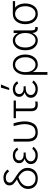

<svg xmlns="http://www.w3.org/2000/svg" viewBox="1557 -2389 1061 4215"><g transform="rotate(-90 2087.5 -281.5)"><path d="M46.9 -197.3Q46.9 -356.4 256.8 -439.5Q188.5 -483.4 156.7 -518.6Q125 -553.7 125 -604.5Q125 -667 172.4 -701.7Q219.7 -736.3 294.9 -736.3Q360.4 -736.3 406.7 -707.5Q453.1 -678.7 473.6 -639.6L430.7 -614.3Q379.9 -684.6 294.9 -684.6Q242.2 -684.6 214.4 -662.1Q186.5 -639.6 186.5 -600.6Q186.5 -581.1 194.8 -564Q203.1 -546.9 223.1 -529.8Q243.2 -512.7 260.7 -501Q278.3 -489.3 310.5 -468.8Q321.3 -461.9 326.2 -459Q408.2 -408.2 459 -349.1Q509.8 -290 509.8 -210Q509.8 -112.3 448.2 -47.4Q386.7 17.6 277.3 17.6Q169.9 17.6 108.4 -41Q46.9 -99.6 46.9 -197.3ZM107.4 -196.3Q107.4 -122.1 154.3 -77.1Q201.2 -32.2 277.3 -32.2Q352.5 -32.2 400.4 -81.5Q448.2 -130.9 448.2 -209Q448.2 -326.2 306.6 -407.2Q107.4 -343.8 107.4 -196.3Z M592.8 -134.8Q592.8 -189.5 627 -224.1Q661.1 -258.8 709 -271.5V-272.5Q668 -285.2 640.6 -315.4Q613.3 -345.7 613.3 -391.6Q613.3 -452.1 658.2 -491.2Q703.1 -530.3 786.1 -530.3Q896.5 -530.3 956.1 -434.6L907.2 -412.1Q862.3 -480.5 788.1 -480.5Q731.4 -480.5 702.6 -455.1Q673.8 -429.7 673.8 -388.7Q673.8 -346.7 707.5 -319.8Q741.2 -293 811.5 -293H845.7V-248H811.5Q729.5 -248 691.4 -214.8Q653.3 -181.6 653.3 -135.7Q653.3 -88.9 691.4 -60.5Q729.5 -32.2 790 -32.2Q832 -32.2 869.6 -53.7Q907.2 -75.2 926.8 -103.5L972.7 -80.1Q944.3 -36.1 895.5 -9.3Q846.7 17.6 789.1 17.6Q701.2 17.6 647 -22.9Q592.8 -63.5 592.8 -134.8Z M1086.9 -199.2V-512.7H1146.5V-211.9Q1146.5 -33.2 1290 -33.2Q1340.8 -33.2 1377.9 -53.7Q1415 -74.2 1434.1 -110.4Q1453.1 -146.5 1461.4 -186.5Q1469.7 -226.6 1469.7 -274.4Q1469.7 -360.4 1427.7 -512.7H1489.3Q1530.3 -368.2 1530.3 -274.4Q1530.3 -215.8 1518.6 -166.5Q1506.8 -117.2 1480.5 -74.2Q1454.1 -31.2 1405.3 -6.8Q1356.4 17.6 1290 17.6Q1086.9 17.6 1086.9 -199.2Z M1600.6 -462.9V-512.7H1988.3V-462.9H1814.5V-127.9Q1814.5 -77.1 1836.9 -55.2Q1859.4 -33.2 1907.2 -33.2Q1928.7 -33.2 1965.8 -39.1V11.7Q1924.8 17.6 1896.5 17.6Q1753.9 17.6 1753.9 -126V-462.9Z M2048.8 -134.8Q2048.8 -189.5 2083 -224.1Q2117.2 -258.8 2165 -271.5V-272.5Q2124 -285.2 2096.7 -315.4Q2069.3 -345.7 2069.3 -391.6Q2069.3 -452.1 2114.3 -491.2Q2159.2 -530.3 2242.2 -530.3Q2352.5 -530.3 2412.1 -434.6L2363.3 -412.1Q2318.4 -480.5 2244.1 -480.5Q2187.5 -480.5 2158.7 -455.1Q2129.9 -429.7 2129.9 -388.7Q2129.9 -346.7 2163.6 -319.8Q2197.3 -293 2267.6 -293H2301.8V-248H2267.6Q2185.5 -248 2147.5 -214.8Q2109.4 -181.6 2109.4 -135.7Q2109.4 -88.9 2147.5 -60.5Q2185.5 -32.2 2246.1 -32.2Q2288.1 -32.2 2325.7 -53.7Q2363.3 -75.2 2382.8 -103.5L2428.7 -80.1Q2400.4 -36.1 2351.6 -9.3Q2302.7 17.6 2245.1 17.6Q2157.2 17.6 2103 -22.9Q2048.8 -63.5 2048.8 -134.8ZM2218.8 -610.4 2271.5 -792H2341.8L2264.6 -610.4Z M2775.4 -32.2Q2840.8 -32.2 2889.6 -91.8Q2938.5 -151.4 2938.5 -255.9Q2938.5 -356.4 2891.6 -418.5Q2844.7 -480.5 2775.4 -480.5Q2707 -480.5 2659.2 -418.9Q2611.3 -357.4 2611.3 -255.9Q2611.3 -152.3 2658.2 -92.3Q2705.1 -32.2 2775.4 -32.2ZM2552.7 229.5V-254.9Q2552.7 -370.1 2612.3 -450.2Q2671.9 -530.3 2777.3 -530.3Q2878.9 -530.3 2938.5 -453.1Q2998 -376 2998 -255.9Q2998 -137.7 2938.5 -60.1Q2878.9 17.6 2776.4 17.6Q2716.8 17.6 2672.9 -18.1Q2628.9 -53.7 2612.3 -99.6V229.5Z M3091.8 -256.8Q3091.8 -383.8 3152.3 -457Q3212.9 -530.3 3305.7 -530.3Q3366.2 -530.3 3408.7 -495.1Q3451.2 -460 3468.8 -412.1V-512.7H3528.3V-120.1Q3528.3 -37.1 3574.2 -37.1Q3591.8 -37.1 3601.6 -40V12.7Q3580.1 17.6 3568.4 17.6Q3522.5 17.6 3498 -16.6Q3473.6 -50.8 3470.7 -103.5Q3418 17.6 3304.7 17.6Q3220.7 17.6 3156.2 -51.3Q3091.8 -120.1 3091.8 -256.8ZM3152.3 -256.8Q3152.3 -155.3 3197.3 -93.8Q3242.2 -32.2 3313.5 -32.2Q3377.9 -32.2 3424.3 -93.3Q3470.7 -154.3 3470.7 -256.8Q3470.7 -357.4 3424.3 -418.9Q3377.9 -480.5 3311.5 -480.5Q3241.2 -480.5 3196.8 -419.9Q3152.3 -359.4 3152.3 -256.8Z M3664.1 -255.9Q3664.1 -374 3724.1 -452.1Q3784.2 -530.3 3891.6 -530.3H4169.9V-480.5H4027.3Q4067.4 -452.1 4093.3 -391.1Q4119.1 -330.1 4119.1 -255.9Q4119.1 -145.5 4061 -64Q4002.9 17.6 3891.6 17.6Q3815.4 17.6 3762.2 -23.9Q3709 -65.4 3686.5 -125.5Q3664.1 -185.5 3664.1 -255.9ZM3724.6 -255.9Q3724.6 -155.3 3771.5 -93.8Q3818.4 -32.2 3891.6 -32.2Q3963.9 -32.2 4011.2 -93.8Q4058.6 -155.3 4058.6 -255.9Q4058.6 -359.4 4010.7 -419.9Q3962.9 -480.5 3891.6 -480.5Q3820.3 -480.5 3772.5 -419.9Q3724.6 -359.4 3724.6 -255.9Z"/></g></svg>

Font: Gothic A1 Light
Style: Regular
Weight: 300
Version: Version 2.50